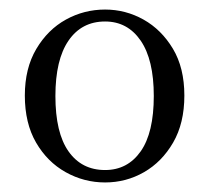

<svg xmlns="http://www.w3.org/2000/svg" viewBox="-20 -834 437 402"><path d="M200 -452Q156 -452 117.5 -473.5Q79 -495 55.5 -535.5Q32 -576 32 -634Q32 -691 56 -731.5Q80 -772 118 -793Q156 -814 200 -814Q243 -814 280.5 -793Q318 -772 342 -732Q366 -692 366 -634Q366 -576 342.5 -535.5Q319 -495 281.5 -473.5Q244 -452 200 -452ZM200 -478Q247 -478 274.5 -517Q302 -556 302 -633Q302 -709 274.5 -749Q247 -789 200 -789Q151 -789 123.5 -749Q96 -709 96 -633Q96 -556 123.5 -517Q151 -478 200 -478Z"/></svg>

Font: Noto Serif TC
Style: Regular
Weight: 400
Designer: Ryoko NISHIZUKA  (kana & ideographs); Frank Grießhammer (Latin, Greek & Cyrillic); Wenlong ZHANG  (bopomofo); Sandoll Co
Foundry: Adobe
Version: Version 2.003-H1;hotconv 1.1.1;makeotfexe 2.6.0